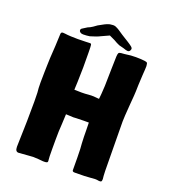

<svg xmlns="http://www.w3.org/2000/svg" viewBox="-150 -947 938 1059"><g transform="rotate(20 319.0 -418.0)"><path d="M455 -731Q447 -731 428 -738L401 -745Q384 -752 366 -763L334 -778L288 -757Q269 -747 231 -736Q212 -733 193 -733Q182 -733 175.5 -738Q169 -743 169 -749Q169 -757 176 -761L203 -778Q206 -779 216.5 -784Q227 -789 251 -807Q291 -830 303 -833Q312 -837 321 -837Q325 -838 332 -838Q340 -838 346.5 -835.5Q353 -833 359 -829.5Q365 -826 370 -823Q399 -803 416 -793L437 -780Q453 -770 463 -762Q473 -754 471 -746Q467 -731 455 -731ZM295 -429Q316 -429 334 -431Q340 -432 353 -432Q367 -432 374 -431L397 -429L400 -459L403 -507L405 -605L407 -682Q408 -697 411 -702Q414 -707 425 -708Q435 -708 481 -714Q489 -715 510 -715Q542 -715 563 -712Q574 -710 576.5 -707.5Q579 -705 579.5 -699Q580 -693 581 -688Q581 -672 578 -634Q574 -564 574 -538Q574 -525 568 -455Q562 -379 562 -356L564 -158Q564 -46 568 -21V-19Q568 -8 564 -5.5Q560 -3 555 -3.5Q550 -4 548 -4Q540 -6 528 -6Q524 -6 502 -4Q474 -1 412 -1H410Q396 -1 396 -10Q396 -29 395.5 -85Q395 -141 392 -167Q390 -205 390 -241Q389 -256 389 -287H360L317 -286L299 -285L279 -286Q264 -286 255 -287L252 -224Q249 -189 249 -133V-82Q249 -28 251 -17Q253 -5 247.5 -2.5Q242 0 234.5 0Q227 0 224 0Q216 -1 197 -2.5Q178 -4 166 -4L137 -2Q130 -1 85 2Q62 5 62 -26L63 -65L65 -137Q65 -159 66 -178L67 -294Q67 -334 66 -345Q63 -368 63 -405L64 -466Q65 -481 65 -505Q65 -533 71 -621L74 -690Q74 -698 77 -701Q80 -704 86 -704L99 -703Q112 -701 133 -700Q154 -699 174 -699L220 -700Q231 -701 245 -701H246Q254 -701 254 -690Q255 -688 255.5 -650.5Q256 -613 256 -562Q256 -530 254 -476L252 -430Z"/></g></svg>

Font: Barrio
Style: Regular
Weight: 400
Designer: Pablo Cosgaya & Sergio Jimenez
Foundry: Pablo Cosgaya & Sergio Jimenez
Version: Version 1.005